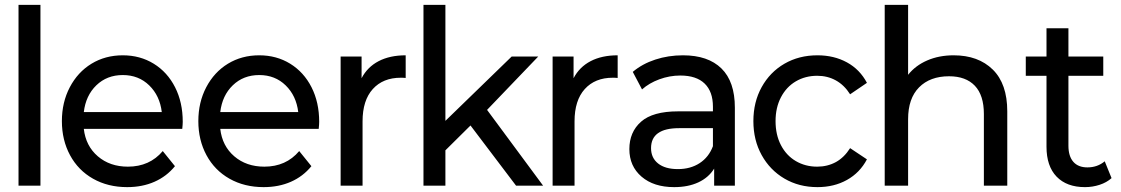

<svg xmlns="http://www.w3.org/2000/svg" viewBox="-20 -762 4602 788"><path d="M56 -742V0H146V-742Z M728 -233C729.3 -245 730 -254.7 730 -262C730 -315.3 719.5 -362.7 698.5 -404C677.5 -445.3 648.3 -477.5 611 -500.5C573.7 -523.5 531.3 -535 484 -535C436 -535 393.2 -523.5 355.5 -500.5C317.8 -477.5 288.2 -445.3 266.5 -404C244.8 -362.7 234 -316.3 234 -265C234 -213 245.2 -166.3 267.5 -125C289.8 -83.7 321.3 -51.5 362 -28.5C402.7 -5.5 449.3 6 502 6C543.3 6 580.7 -1.3 614 -16C647.3 -30.7 675.3 -52 698 -80L648 -142C612 -99.3 564.3 -78 505 -78C455.7 -78 414.5 -92.2 381.5 -120.5C348.5 -148.8 329.3 -186.3 324 -233ZM375.5 -412C404.5 -440 440.7 -454 484 -454C527.3 -454 563.5 -439.8 592.5 -411.5C621.5 -383.2 638.7 -346.7 644 -302H324C329.3 -347.3 346.5 -384 375.5 -412Z M1288 -233C1289.3 -245 1290 -254.7 1290 -262C1290 -315.3 1279.5 -362.7 1258.5 -404C1237.5 -445.3 1208.3 -477.5 1171 -500.5C1133.7 -523.5 1091.3 -535 1044 -535C996 -535 953.2 -523.5 915.5 -500.5C877.8 -477.5 848.2 -445.3 826.5 -404C804.8 -362.7 794 -316.3 794 -265C794 -213 805.2 -166.3 827.5 -125C849.8 -83.7 881.3 -51.5 922 -28.5C962.7 -5.5 1009.3 6 1062 6C1103.3 6 1140.7 -1.3 1174 -16C1207.3 -30.7 1235.3 -52 1258 -80L1208 -142C1172 -99.3 1124.3 -78 1065 -78C1015.7 -78 974.5 -92.2 941.5 -120.5C908.5 -148.8 889.3 -186.3 884 -233ZM935.5 -412C964.5 -440 1000.7 -454 1044 -454C1087.3 -454 1123.5 -439.8 1152.5 -411.5C1181.5 -383.2 1198.7 -346.7 1204 -302H884C889.3 -347.3 906.5 -384 935.5 -412Z M1534 -511C1503.3 -495 1480 -471.7 1464 -441V-530H1378V0H1468V-264C1468 -321.3 1482 -365.5 1510 -396.5C1538 -427.5 1576.3 -443 1625 -443C1633 -443 1639.7 -442.7 1645 -442V-535C1601.7 -535 1564.7 -527 1534 -511Z M1911 -247 2098 0H2209L1979 -311L2189 -530H2080L1808 -266V-742H1718V0H1808V-145Z M2404 -511C2373.3 -495 2350 -471.7 2334 -441V-530H2248V0H2338V-264C2338 -321.3 2352 -365.5 2380 -396.5C2408 -427.5 2446.3 -443 2495 -443C2503 -443 2509.7 -442.7 2515 -442V-535C2471.7 -535 2434.7 -527 2404 -511Z M2941 -481C2904.3 -517 2851.7 -535 2783 -535C2743 -535 2705.2 -529.2 2669.5 -517.5C2633.8 -505.8 2603 -489 2577 -467L2615 -395C2634.3 -412.3 2658 -426.2 2686 -436.5C2714 -446.8 2742.7 -452 2772 -452C2816 -452 2849.3 -441 2872 -419C2894.7 -397 2906 -365.3 2906 -324V-305H2763C2693.7 -305 2643 -290.8 2611 -262.5C2579 -234.2 2563 -196.7 2563 -150C2563 -103.3 2579.7 -65.7 2613 -37C2646.3 -8.3 2691 6 2747 6C2785 6 2818 -0.5 2846 -13.5C2874 -26.5 2895.7 -45.3 2911 -70V0H2996V-320C2996 -391.3 2977.7 -445 2941 -481ZM2851.5 -92.5C2826.5 -76.2 2796.7 -68 2762 -68C2727.3 -68 2700.3 -75.7 2681 -91C2661.7 -106.3 2652 -127.3 2652 -154C2652 -208.7 2690.3 -236 2767 -236H2906V-162C2894.7 -132 2876.5 -108.8 2851.5 -92.5Z M3199.5 -29C3239.2 -5.7 3284.3 6 3335 6C3380.3 6 3420.7 -3.8 3456 -23.5C3491.3 -43.2 3518.7 -71.3 3538 -108L3469 -154C3453 -128.7 3433.7 -109.7 3411 -97C3387.7 -84.3 3362 -78 3334 -78C3301.3 -78 3272 -85.7 3246 -101C3220 -116.3 3199.7 -138.2 3185 -166.5C3170.3 -194.8 3163 -227.7 3163 -265C3163 -301.7 3170.3 -334.2 3185 -362.5C3199.7 -390.8 3220 -412.7 3246 -428C3272 -443.3 3301.3 -451 3334 -451C3362 -451 3387.5 -444.7 3410.5 -432C3433.5 -419.3 3453 -400.3 3469 -375L3538 -422C3518.7 -458.7 3491.3 -486.7 3456 -506C3420.7 -525.3 3380.3 -535 3335 -535C3284.3 -535 3239.2 -523.5 3199.5 -500.5C3159.8 -477.5 3128.7 -445.5 3106 -404.5C3083.3 -363.5 3072 -317 3072 -265C3072 -213 3083.3 -166.5 3106 -125.5C3128.7 -84.5 3159.8 -52.3 3199.5 -29Z M4054.5 -476.5C4014.8 -515.5 3961.3 -535 3894 -535C3854 -535 3817.8 -528 3785.5 -514C3753.2 -500 3727 -480.3 3707 -455V-742H3611V0H3707V-273C3707 -329.7 3722 -373.2 3752 -403.5C3782 -433.8 3823 -449 3875 -449C3921 -449 3956.3 -436 3981 -410C4005.7 -384 4018 -345.3 4018 -294V0H4114V-305C4114 -380.3 4094.2 -437.5 4054.5 -476.5Z M4542 -31 4514 -100C4494 -83.3 4470.3 -75 4443 -75C4417.7 -75 4398.3 -82.7 4385 -98C4371.7 -113.3 4365 -135.3 4365 -164V-451H4508V-530H4365V-646H4275V-530H4190V-451H4275V-160C4275 -106.7 4288.8 -65.7 4316.5 -37C4344.2 -8.3 4383 6 4433 6C4453.7 6 4473.7 2.8 4493 -3.5C4512.3 -9.8 4528.7 -19 4542 -31Z"/></svg>

Font: Rookery
Style: Regular
Weight: 400
Designer: Ryan Kimball / Julieta Ulanovsky
Foundry: Motorola Mobility LLC.
Version: Version 1.0